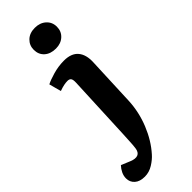

<svg xmlns="http://www.w3.org/2000/svg" viewBox="-370 -806 1061 1061"><g transform="rotate(-45 160.5 -275.0)"><path d="M98 -699Q98 -734 122.5 -757.5Q147 -781 188 -781Q228 -781 253.5 -758Q279 -735 279 -699Q279 -663 254 -640Q229 -617 190 -617Q148 -617 123 -639.5Q98 -662 98 -699ZM270 -128Q266 -44 234 35Q202 114 151 171Q132 193 101.5 212Q71 231 37 231Q-2 231 -23 212Q-44 193 -44 164Q-44 144 -35 125.5Q-26 107 -12 92L41 114Q70 126 88.5 119Q107 112 111 83Q114 59 115 34.5Q116 10 118 -23L135 -405Q136 -429 129.5 -437.5Q123 -446 108 -446Q96 -446 80.5 -443Q65 -440 43 -432L24 -503Q44 -514 87 -526.5Q130 -539 174 -539Q231 -539 258 -507Q285 -475 282 -416Z"/></g></svg>

Font: Literata 7pt
Style: Bold Italic
Weight: 700
Italic angle: -2°
Designer: Latin by Veronika Burian and Jose Scaglione. Greek by Irene Vlachou. Cyrillic by Vera Evstafieva
Foundry: TypeTogether
Version: Version 3.002